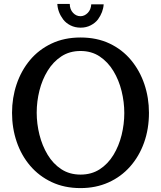

<svg xmlns="http://www.w3.org/2000/svg" viewBox="-20 -940 816 973"><path d="M388.2 13.2Q306.6 13.2 242.2 -17.1Q177.7 -47.4 132.8 -100.1Q87.9 -152.8 64.5 -221.7Q41 -290.5 41 -368.2Q41 -444.3 64.2 -513.2Q87.4 -582 131.8 -635.3Q176.3 -688.5 241 -719.2Q305.7 -750 388.2 -750Q470.7 -750 535.2 -719.5Q599.6 -689 644 -635.5Q688.5 -582 711.7 -513.2Q734.9 -444.3 734.9 -368.2Q734.9 -286.6 710 -217Q685.1 -147.5 639.2 -95.7Q593.3 -43.9 529.5 -15.4Q465.8 13.2 388.2 13.2ZM388.2 -55.2Q443.8 -55.2 485.6 -82.3Q527.3 -109.4 554.9 -154.8Q582.5 -200.2 596.2 -255.6Q609.9 -311 609.9 -367.2Q609.9 -422.9 596.2 -478.5Q582.5 -534.2 554.7 -580.1Q526.9 -626 485.4 -653.8Q443.8 -681.6 388.2 -681.6Q332.5 -681.6 291 -654.3Q249.5 -627 221.7 -581.8Q193.8 -536.6 179.9 -481.2Q166 -425.8 166 -369.1Q166 -313 179.9 -257.3Q193.8 -201.7 221.4 -155.8Q249 -109.9 290.8 -82.5Q332.5 -55.2 388.2 -55.2ZM388.7 -799.8Q360.4 -799.8 337.4 -811.3Q314.5 -822.8 300.3 -841.3Q272.9 -877.9 270.5 -919.9H333.5Q334 -892.1 350.1 -875Q366.2 -857.9 387.7 -857.9Q408.2 -857.9 424.6 -874.5Q440.9 -891.1 442.4 -918H505.4Q502.9 -878.4 476.6 -841.8Q462.9 -823.7 439.9 -811.8Q417 -799.8 388.7 -799.8Z"/></svg>

Font: Trocchi
Style: Regular
Weight: 400
Designer: Vernon Adams
Foundry: Vernon Adams
Version: Version 1.101; ttfautohint (v1.8.4.7-5d5b);gftools[0.9.27]